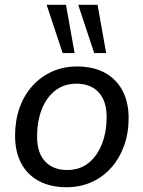

<svg xmlns="http://www.w3.org/2000/svg" viewBox="-20 -774 600 803"><path d="M258 9Q191 9 142.5 -17Q94 -43 68.5 -91.5Q43 -140 43 -206Q43 -269 61.5 -322Q80 -375 115 -414Q150 -453 197.5 -474.5Q245 -496 302 -496Q370 -496 418 -470Q466 -444 492 -395.5Q518 -347 518 -280Q518 -218 499 -165Q480 -112 445.5 -73Q411 -34 363.5 -12.5Q316 9 258 9ZM261 -63Q314 -63 350.5 -92.5Q387 -122 406.5 -172.5Q426 -223 426 -284Q426 -352 392.5 -388Q359 -424 300 -424Q247 -424 210 -394.5Q173 -365 154 -315Q135 -265 135 -203Q135 -135 168.5 -99Q202 -63 261 -63ZM374 -552 307 -754H388L424 -552ZM242 -552 175 -754H256L292 -552Z"/></svg>

Font: Nunito Sans 12pt Medium
Style: Italic
Weight: 500
Italic angle: -9°
Designer: Vernon Adams
Foundry: Vernon Adams
Version: Version 3.101;gftools[0.9.27]